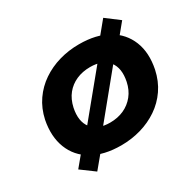

<svg xmlns="http://www.w3.org/2000/svg" viewBox="-181 -994 1311 1283"><g transform="rotate(-30 474.5 -353.0)"><path d="M445 11Q312 11 224 -40Q136 -91 100.5 -182.5Q65 -274 88 -392Q105 -471 147 -531.5Q189 -592 249.5 -633Q310 -674 383 -695Q456 -716 536 -716Q669 -716 756.5 -665Q844 -614 880 -524Q916 -434 892 -315Q875 -235 833 -174Q791 -113 730.5 -72Q670 -31 597 -10Q524 11 445 11ZM456 -158Q515 -158 562.5 -179.5Q610 -201 642.5 -241.5Q675 -282 687 -339Q707 -436 663.5 -491.5Q620 -547 524 -547Q465 -547 417.5 -526Q370 -505 338 -465.5Q306 -426 293 -367Q273 -270 316.5 -214Q360 -158 456 -158ZM217 82 114 6 221 -123 295 -197 612 -583 659 -659 765 -788 867 -711 761 -582 686 -508 371 -123 324 -47Z"/></g></svg>

Font: Nunito Sans 7pt SemiExpanded Black
Style: Italic
Weight: 900
Width: 6
Italic angle: -9°
Designer: Vernon Adams
Foundry: Vernon Adams
Version: Version 3.101;gftools[0.9.27]